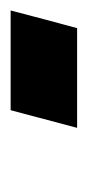

<svg xmlns="http://www.w3.org/2000/svg" viewBox="78 -618 165 361"><g transform="rotate(-90 160.5 -437.5)"><path d="M100.6 -375H288.1Q293.9 -396 304.9 -437.5Q315.9 -479 321.3 -500H133.8Q128.4 -479 117.2 -437.5Q106 -396 100.6 -375Z"/></g></svg>

Font: Faithful 32x
Style: SemiboldOblique
Weight: 400
Foundry: Faithful Resource Pack
Version: Version 1.0; January 27, 2023